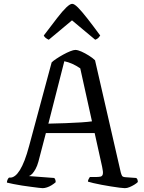

<svg xmlns="http://www.w3.org/2000/svg" viewBox="-20 -980 750 1000"><path d="M202 0Q197 0 180.5 -2Q164 -4 141.5 -7Q119 -10 95 -13.5Q71 -17 50 -21.5Q29 -26 16 -29Q16 -37 19.5 -44.5Q23 -52 27 -55H34Q46 -55 58.5 -64.5Q71 -74 83.5 -94Q96 -114 108 -145Q120 -176 132 -221L249 -655Q257 -663 273.5 -674Q290 -685 309 -695.5Q328 -706 345.5 -713Q363 -720 372 -720Q385 -720 404 -711.5Q423 -703 443 -690.5Q463 -678 475 -666L609 -82Q612 -71 615.5 -64.5Q619 -58 634 -57L690 -53Q692 -50 694.5 -47.5Q697 -45 698 -32Q691 -25 679.5 -18Q668 -11 655 -5.5Q642 0 630 0Q622 0 602.5 -2.5Q583 -5 558 -9Q533 -13 509 -17.5Q485 -22 466 -26.5Q447 -31 438 -34Q438 -41 442 -48Q446 -55 448 -58H476Q493 -58 503 -60Q513 -62 515.5 -73Q518 -84 512 -111L473 -287H219L180 -138Q174 -116 165.5 -100.5Q157 -85 148.5 -75.5Q140 -66 130 -63L263 -53Q265 -51 267.5 -45.5Q270 -40 270 -31Q261 -23 249 -15.5Q237 -8 224.5 -4Q212 0 202 0ZM232 -336Q276 -337 320.5 -338.5Q365 -340 402 -342.5Q439 -345 459 -348L398 -624Q376 -639 355.5 -648Q335 -657 315 -661ZM234 -773Q225 -777 218 -782.5Q211 -788 208 -795Q249 -849 277.5 -886Q306 -923 325.5 -941.5Q345 -960 356 -960Q367 -960 386 -941Q405 -922 434 -885Q463 -848 502 -795Q499 -790 493 -783.5Q487 -777 476 -773L355 -874Z"/></svg>

Font: Texturina Medium 12pt Light
Style: Regular
Weight: 300
Version: Version 1.002